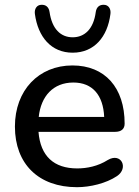

<svg xmlns="http://www.w3.org/2000/svg" viewBox="-20 -769 577 798"><path d="M282 -550C371 -550 427 -615 439 -711C442 -733 430 -749 412 -749C394 -750 381 -740 378 -719C369 -649 332 -614 282 -614C232 -614 196 -649 186 -719C183 -740 170 -750 152 -749C134 -749 122 -733 125 -711C138 -615 193 -550 282 -550ZM300 9C355 9 421 -7 466 -37C516 -70 484 -137 428 -104C387 -78 341 -69 301 -69C204 -69 148 -120 140 -221H458C484 -221 498 -233 498 -255C498 -405 416 -497 281 -497C141 -497 42 -394 42 -243C42 -87 141 9 300 9ZM285 -426C364 -426 409 -374 413 -283H141C150 -369 201 -426 285 -426Z"/></svg>

Font: Nunito SemiBold
Style: Regular
Weight: 600
Designer: Vernon Adams
Foundry: Vernon Adams
Version: Version 3.602